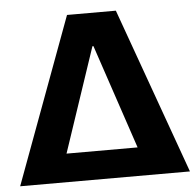

<svg xmlns="http://www.w3.org/2000/svg" viewBox="-55 -698 761 748"><g transform="rotate(-5 326.0 -324.5)"><path d="M-6 0H658L425 -649H234ZM322 -519H326L463 -111H185Z"/></g></svg>

Font: Play
Style: Bold
Weight: 700
Designer: Jonas Hecksher
Foundry: Jonas Hecksher, Playtypeª, e-types AS
Version: Version 1.002